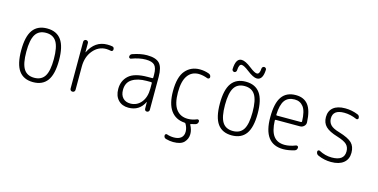

<svg xmlns="http://www.w3.org/2000/svg" viewBox="-87 -1186 3674 1867"><g transform="rotate(15 1750.0 -253.0)"><path d="M355.5 -433.1Q322.3 -486.3 250 -486.3Q177.7 -486.3 144.5 -433.1Q111.3 -379.9 111.3 -259.8Q111.3 -139.6 144.5 -86.9Q177.7 -34.2 250 -34.2Q322.3 -34.2 355.5 -86.9Q388.7 -139.6 388.7 -259.8Q388.7 -379.9 355.5 -433.1ZM393.1 -55.7Q345.7 9.8 250 9.8Q154.3 9.8 106.9 -55.7Q59.6 -121.1 59.6 -260.3Q59.6 -399.4 106.9 -464.8Q154.3 -530.3 250 -530.3Q345.7 -530.3 393.1 -464.8Q440.4 -399.4 440.4 -260.3Q440.4 -121.1 393.1 -55.7Z M620.1 -25.4V-496.1Q620.1 -505.9 627 -512.7Q633.8 -519.5 644 -519.5Q654.3 -519.5 661.1 -512.7Q668 -505.9 668 -496.1V-403.3H668.9H669.9Q731.4 -530.3 855.5 -530.3Q883.8 -530.3 904.3 -526.4Q925.8 -523.4 924.8 -498Q924.8 -490.2 918.5 -484.4Q912.1 -478.5 904.3 -480.5Q872.1 -486.3 855.5 -486.3Q777.3 -486.3 723.6 -421.9Q669.9 -357.4 669.9 -259.8V-25.4Q669.9 -14.6 663.1 -7.3Q656.2 0 645 0Q633.8 0 627 -6.8Q620.1 -13.7 620.1 -25.4Z M1315.4 -288.1Q1225.6 -288.1 1170.4 -253.4Q1115.2 -218.8 1115.2 -144.5Q1115.2 -92.8 1142.6 -63.5Q1169.9 -34.2 1217.8 -34.2Q1284.2 -34.2 1326.7 -85.9Q1369.1 -137.7 1369.1 -224.6V-279.3Q1369.1 -288.1 1360.4 -288.1ZM1210 9.8Q1145.5 9.8 1106.9 -30.8Q1068.4 -71.3 1068.4 -141.6Q1068.4 -225.6 1126 -276.9Q1183.6 -328.1 1315.4 -328.1H1360.4Q1369.1 -328.1 1369.1 -335.9V-365.2Q1369.1 -432.6 1343.8 -459.5Q1318.4 -486.3 1254.9 -486.3Q1188.5 -486.3 1111.3 -457Q1104.5 -454.1 1097.2 -459Q1089.8 -463.9 1089.8 -471.7Q1089.8 -495.1 1112.3 -502.9Q1191.4 -530.3 1254.9 -530.3Q1344.7 -530.3 1381.3 -491.7Q1418 -453.1 1418 -355.5V-23.4Q1418 -13.7 1411.1 -6.8Q1404.3 0 1394 0Q1383.8 0 1377.4 -6.3Q1371.1 -12.7 1371.1 -23.4L1370.1 -89.8Q1370.1 -90.8 1369.1 -90.8Q1368.2 -90.8 1368.2 -89.8Q1320.3 9.8 1210 9.8Z M1775.4 8.8Q1684.6 2.9 1636.2 -64.5Q1587.9 -131.8 1587.9 -259.8Q1587.9 -402.3 1643.1 -466.3Q1698.2 -530.3 1787.1 -530.3Q1833 -530.3 1877.9 -514.6Q1902.3 -505.9 1902.3 -481.4Q1902.3 -472.7 1894 -467.8Q1885.7 -462.9 1877.9 -465.8Q1833 -483.4 1789.1 -484.4Q1716.8 -484.4 1677.2 -428.2Q1637.7 -372.1 1637.7 -259.8Q1637.7 -144.5 1679.2 -89.8Q1720.7 -35.2 1795.9 -35.2Q1840.8 -35.2 1884.8 -53.7Q1892.6 -57.6 1900.4 -53.2Q1908.2 -48.8 1908.2 -40Q1908.2 -13.7 1883.8 -4.9Q1868.2 0 1839.8 5.9Q1831.1 7.8 1835 13.7Q1859.4 58.6 1859.4 101.6Q1859.4 149.4 1827.1 184.6Q1794.9 219.7 1717.8 219.7Q1681.6 219.7 1643.6 209Q1620.1 202.1 1621.1 177.7Q1621.1 169.9 1627.9 165Q1634.8 160.2 1641.6 163.1Q1674.8 174.8 1711.9 174.8Q1758.8 174.8 1784.2 153.3Q1809.6 131.8 1809.6 91.8Q1809.6 54.7 1788.1 16.6Q1783.2 8.8 1775.4 8.8Z M2355.5 -433.1Q2322.3 -486.3 2250 -486.3Q2177.7 -486.3 2144.5 -433.1Q2111.3 -379.9 2111.3 -259.8Q2111.3 -139.6 2144.5 -86.9Q2177.7 -34.2 2250 -34.2Q2322.3 -34.2 2355.5 -86.9Q2388.7 -139.6 2388.7 -259.8Q2388.7 -379.9 2355.5 -433.1ZM2393.1 -55.7Q2345.7 9.8 2250 9.8Q2154.3 9.8 2106.9 -55.7Q2059.6 -121.1 2059.6 -260.3Q2059.6 -399.4 2106.9 -464.8Q2154.3 -530.3 2250 -530.3Q2345.7 -530.3 2393.1 -464.8Q2440.4 -399.4 2440.4 -260.3Q2440.4 -121.1 2393.1 -55.7ZM2362.3 -693.4Q2363.3 -702.1 2369.6 -708.5Q2376 -714.8 2384.8 -714.8Q2393.6 -714.8 2400.9 -708Q2408.2 -701.2 2407.2 -692.4Q2403.3 -588.9 2343.8 -587.9Q2306.6 -587.9 2243.2 -637.7Q2191.4 -677.7 2168 -677.7Q2140.6 -677.7 2137.7 -615.2Q2137.7 -606.4 2130.9 -599.1Q2124 -591.8 2115.2 -591.8Q2106.4 -591.8 2099.1 -599.1Q2091.8 -606.4 2092.8 -615.2Q2096.7 -725.6 2156.2 -724.6Q2193.4 -724.6 2255.9 -675.8Q2307.6 -634.8 2332 -634.8Q2359.4 -635.7 2362.3 -693.4Z M2753.9 -486.3Q2687.5 -486.3 2654.8 -442.4Q2622.1 -398.4 2618.2 -297.9Q2618.2 -290 2626 -290H2868.2Q2877 -290 2877 -298.8Q2874 -402.3 2841.3 -444.3Q2808.6 -486.3 2753.9 -486.3ZM2768.6 9.8Q2566.4 9.8 2567.4 -259.8Q2567.4 -399.4 2613.3 -464.8Q2659.2 -530.3 2753.9 -530.3Q2835.9 -530.3 2878.4 -475.6Q2920.9 -420.9 2925.8 -302.7Q2926.8 -279.3 2909.7 -263.2Q2892.6 -247.1 2869.1 -247.1H2626Q2618.2 -247.1 2618.2 -238.3Q2622.1 -131.8 2659.7 -83Q2697.3 -34.2 2771.5 -34.2Q2822.3 -34.2 2880.9 -57.6Q2888.7 -60.5 2896.5 -56.2Q2904.3 -51.8 2904.3 -43Q2904.3 -16.6 2880.9 -8.8Q2820.3 9.8 2768.6 9.8Z M3246.1 -245.1Q3161.1 -270.5 3125.5 -306.2Q3089.8 -341.8 3089.8 -400.4Q3089.8 -461.9 3131.3 -496.1Q3172.9 -530.3 3250 -530.3Q3316.4 -530.3 3377 -505.9Q3400.4 -498 3400.4 -471.7Q3400.4 -463.9 3393.6 -459.5Q3386.7 -455.1 3378.9 -458Q3315.4 -486.3 3252 -486.3Q3139.6 -486.3 3139.6 -400.4Q3139.6 -361.3 3164.1 -335Q3188.5 -308.6 3253.9 -290Q3347.7 -261.7 3383.8 -226.6Q3419.9 -191.4 3419.9 -127.9Q3419.9 -62.5 3375.5 -26.4Q3331.1 9.8 3250 9.8Q3181.6 9.8 3119.1 -17.6Q3094.7 -27.3 3094.7 -54.7Q3094.7 -62.5 3102.1 -66.9Q3109.4 -71.3 3117.2 -67.4Q3178.7 -34.2 3245.1 -34.2Q3370.1 -34.2 3370.1 -127.9Q3370.1 -171.9 3343.3 -197.8Q3316.4 -223.6 3246.1 -245.1Z"/></g></svg>

Font: Rounded Mgen+ 1m light
Style: Regular
Weight: 200
Designer: [Source Han Sans]
Ryoko NISHIZUKA  (kana & ideographs); Paul D. Hunt (Latin, Greek & Cyrillic); Wenlong ZHANG  (bopomofo
Version: Version 1.059.20150602